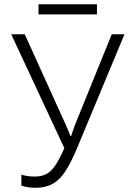

<svg xmlns="http://www.w3.org/2000/svg" viewBox="-20 -876 640 907"><path d="M149 11Q110 11 81 1V-51Q97 -46 112 -44Q127 -42 144 -42Q176 -42 198.5 -53.5Q221 -65 241 -94.5Q261 -124 284 -176L33 -714H97L285 -299Q294 -280 300 -265Q306 -250 313 -233H316Q321 -249 326.5 -265Q332 -281 339 -298L508 -714H568L344 -176Q316 -109 289.5 -68Q263 -27 229.5 -8Q196 11 149 11ZM162 -808V-856H438V-808Z"/></svg>

Font: Noto Sans Mono Light
Style: Regular
Weight: 300
Designer: Monotype Design Team
Foundry: Monotype Imaging Inc.
Version: Version 2.014; ttfautohint (v1.8.4.7-5d5b)